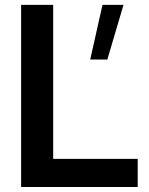

<svg xmlns="http://www.w3.org/2000/svg" viewBox="-20 -752 600 772"><path d="M411.6 -512.7H342.8L392.1 -732.4H476.6ZM533.7 0H64.9V-732.4H193.8V-113.3H533.7Z"/></svg>

Font: Kumbh Sans SemiBold
Style: Regular
Weight: 600
Version: Version 1.005